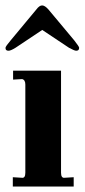

<svg xmlns="http://www.w3.org/2000/svg" viewBox="-27 -684 310 704"><path d="M196.8 -50.8Q196.8 -30.3 210 -32.2L243.2 -34.2V0H20V-34.2L53.2 -32.2Q65.9 -30.3 65.9 -50.8V-374Q65.9 -391.1 54.2 -394L21 -392.1V-424.8H196.8ZM150.9 -648.9 245.1 -536.1Q263.2 -513.2 263.2 -508.8Q263.2 -497.6 252 -498Q246.1 -498 226.1 -508.8L127.9 -574.2L29.8 -508.8Q11.7 -497.6 3.9 -498Q-7.3 -498 -6.8 -508.8Q-6.8 -513.7 12.2 -536.1L106 -648.9Q117.2 -664.1 127.4 -664.1Q137.7 -664.1 150.9 -648.9Z"/></svg>

Font: Unna-Bold
Style: Bold
Weight: 700
Designer: Jorge de Buen U.
Foundry: Omnibus-Type
Version: Version 2.006;PS 002.006;hotconv 1.0.70;makeotf.lib2.5.58329